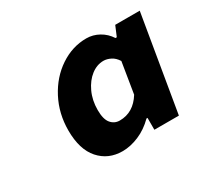

<svg xmlns="http://www.w3.org/2000/svg" viewBox="-90 -906 672 631"><g transform="rotate(-30 246.5 -590.5)"><path d="M93 -548Q93 -612 121 -665.5Q149 -719 195.5 -750Q242 -781 295 -781Q320 -781 342.5 -768.5Q365 -756 379 -734H384L400 -772H493L432 -409H339V-454H335Q308 -427 276 -413.5Q244 -400 214 -400Q160 -400 126.5 -438Q93 -476 93 -548ZM339 -542 358 -659Q348 -675 334 -682Q320 -689 307 -689Q282 -689 260 -672Q238 -655 224 -625Q210 -595 210 -558Q210 -523 223 -507.5Q236 -492 256 -492Q308 -492 339 -542Z"/></g></svg>

Font: Nebula Sans Bold
Style: Regular
Weight: 700
Italic angle: -9°
Designer: Paul D. Hunt for Adobe (as Source Sans)
Foundry: Nebula Entertainment & Broadcasting LLC
Version: Version 1.010